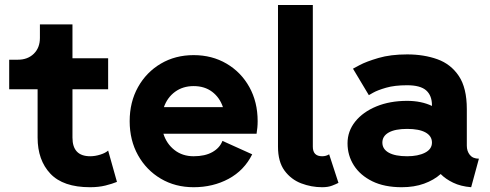

<svg xmlns="http://www.w3.org/2000/svg" viewBox="-20 -743 1977 775"><path d="M52.2 -502Q91.8 -502 116.5 -526.1Q141.1 -550.3 141.1 -589.8V-644.5H272.5V-507.8H416.5V-382.8H272.5V-187.5Q272.5 -112.3 344.2 -112.3Q363.8 -112.3 384.8 -118.9Q405.8 -125.5 416.5 -135.3L452.1 -8.8Q433.1 -1 405.5 5.9Q377.9 12.7 343.3 12.7Q234.9 12.7 183.3 -42Q131.8 -96.7 131.8 -187.5V-382.8H17.1V-502Z M877.9 -174.3 998 -120.1Q965.8 -55.2 902.8 -21.2Q839.8 12.7 761.7 12.7Q687.5 12.7 629.2 -21.7Q570.8 -56.2 537.1 -116.5Q503.4 -176.8 503.4 -253.9Q503.4 -331.1 537.1 -391.4Q570.8 -451.7 629.2 -486.1Q687.5 -520.5 761.7 -520.5Q835.9 -520.5 894.5 -486.1Q953.1 -451.7 986.6 -391.4Q1020 -331.1 1020 -253.9Q1020 -240.7 1018.8 -228Q1017.6 -215.3 1015.6 -203.1H639.6Q652.3 -162.6 684.3 -137.5Q716.3 -112.3 761.7 -112.3Q807.6 -112.3 837.4 -129.2Q867.2 -146 877.9 -174.3ZM761.7 -395.5Q718.3 -395.5 686.8 -372.6Q655.3 -349.6 641.6 -310.5H879.9Q866.7 -349.6 836.2 -372.6Q805.7 -395.5 761.7 -395.5Z M1308.6 -120.1 1346.2 -4.9Q1336.9 0 1320.6 6.3Q1304.2 12.7 1280.3 12.7Q1236.8 12.7 1195.8 -2.9Q1154.8 -18.6 1128.4 -54.4Q1102.1 -90.3 1102.1 -150.9V-722.7H1242.7V-150.9Q1242.7 -112.3 1280.3 -112.3Q1296.4 -112.3 1308.6 -120.1Z M1601.6 12.7Q1531.7 12.7 1482.9 -11.2Q1434.1 -35.2 1408.4 -75.4Q1382.8 -115.7 1382.8 -164.6Q1382.8 -213.4 1413.8 -252.2Q1444.8 -291 1499.3 -313.5Q1553.7 -335.9 1623.5 -335.9Q1680.2 -335.9 1723.6 -315.4V-317.9Q1723.6 -357.4 1700.2 -378.2Q1676.8 -398.9 1623 -398.9Q1572.8 -398.9 1538.3 -388.9Q1503.9 -378.9 1486.3 -368.9Q1468.8 -358.9 1468.8 -358.9L1404.8 -465.8Q1404.8 -465.8 1431.6 -480.2Q1458.5 -494.6 1507.6 -509Q1556.6 -523.4 1623.5 -523.4Q1690.9 -523.4 1745.4 -503.9Q1799.8 -484.4 1832 -436.3Q1864.3 -388.2 1864.3 -302.7V-154.8Q1864.3 -132.8 1876.5 -117.7Q1888.7 -102.5 1913.1 -102.5L1881.8 12.7Q1839.8 9.3 1809.1 -5.6Q1778.3 -20.5 1758.8 -40.5Q1731.4 -16.1 1691.7 -1.7Q1651.9 12.7 1601.6 12.7ZM1723.6 -167.5Q1723.6 -193.8 1697.8 -208.3Q1671.9 -222.7 1623.5 -222.7Q1575.2 -222.7 1549.3 -208.3Q1523.4 -193.8 1523.4 -167.5Q1523.4 -141.1 1549.3 -126.7Q1575.2 -112.3 1623.5 -112.3Q1667.5 -112.3 1695.6 -126.7Q1723.6 -141.1 1723.6 -167.5Z"/></svg>

Font: Giphurs
Style: Bold
Weight: 700
Version: Version 0.920; ttfautohint (v1.8.4.7-5d5b)